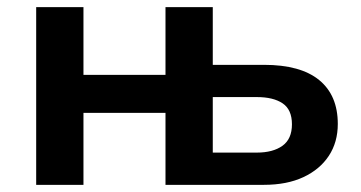

<svg xmlns="http://www.w3.org/2000/svg" viewBox="-20 -516 1007 536"><path d="M81 0V-496H213V-307H442V-496H574V-335H717Q819 -335 871 -292.5Q923 -250 923 -170Q923 -119 898 -81Q873 -43 827 -21.5Q781 0 717 0H442V-201H213V0ZM574 -90H697Q742 -90 768.5 -109Q795 -128 795 -169Q795 -210 769 -227.5Q743 -245 697 -245H574Z"/></svg>

Font: Nunito Sans 9pt
Style: Bold
Weight: 700
Version: Version 3.101;gftools[0.9.27]